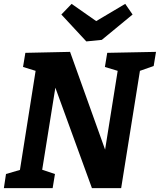

<svg xmlns="http://www.w3.org/2000/svg" viewBox="-21 -972 826 992"><path d="M533 -699 785 -704 773 -631 702 -606 605 0H454L265 -519L197 -95L263 -73L251 0H-1L10 -73L82 -94L163 -606L98 -626L110 -699L341 -704L522 -199L587 -606L521 -626ZM626 -952 664 -897 505 -766 425 -758 296 -897 349 -952 476 -863Z"/></svg>

Font: Bitter
Style: Bold Italic
Weight: 700
Italic angle: -9°
Designer: Sol Matas, and Bitter project Authors
Foundry: Sol Matas
Version: Version 2.001